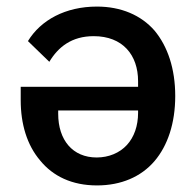

<svg xmlns="http://www.w3.org/2000/svg" viewBox="-20 -552 596 584"><path d="M400 -288V-305C400 -385 353 -442 265 -442C198 -442 157 -409 130 -364L65 -427C104 -491 179 -532 275 -532C348 -532 409 -506 450 -459C490 -411 513 -343 513 -260C513 -177 490 -109 450 -62C409 -14 348 12 275 12C199 12 141 -16 102 -64C62 -111 43 -175 43 -247V-288ZM157 -206C157 -126 201 -73 274 -73C311 -73 344 -87 366 -111C388 -135 400 -169 400 -209V-216H157Z"/></svg>

Font: Plexus Sans Medium
Style: Regular
Weight: 500
Version: Version 2.001;PS 002.001;hotconv 1.0.70;makeotf.lib2.5.58329